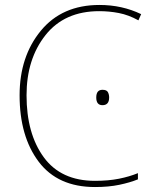

<svg xmlns="http://www.w3.org/2000/svg" viewBox="-20 -744 618 774"><path d="M380 -699Q420 -699 459 -691.5Q498 -684 538 -662L549 -687Q472 -724 381 -724Q230 -724 144.5 -620Q59 -516 59 -360Q59 -194 136 -92Q213 10 363 10Q418 10 461 1Q504 -8 536 -21V-46Q502 -32 459.5 -23.5Q417 -15 363 -15Q226 -15 156.5 -110Q87 -205 87 -360Q87 -506 163.5 -602.5Q240 -699 380 -699ZM368 -351Q368 -320 393 -320Q420 -320 420 -351Q420 -363 415 -372.5Q410 -382 393 -382Q368 -382 368 -351Z"/></svg>

Font: Noto Sans Display Thin
Style: Regular
Weight: 250
Designer: Monotype Design Team
Foundry: Monotype Imaging Inc.
Version: Version 1.900